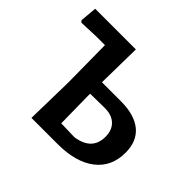

<svg xmlns="http://www.w3.org/2000/svg" viewBox="-124 -593 724 724"><g transform="rotate(45 238.5 -230.5)"><path d="M124 0 128 -193 126 -390H80L3 -387L-3 -394L3 -461H220L217 -283H318Q391 -283 429.5 -251Q468 -219 468 -158Q468 -83 414 -41.5Q360 0 264 0ZM216 -202 218 -65 290 -63Q372 -75 372 -147Q372 -183 350.5 -203Q329 -223 290 -222L216 -221Z"/></g></svg>

Font: Alegreya Sans Medium
Style: Regular
Weight: 500
Designer: Juan Pablo del Peral
Foundry: Huerta Tipografica
Version: Version 2.007